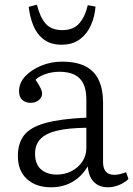

<svg xmlns="http://www.w3.org/2000/svg" viewBox="-20 -782 566 816"><path d="M197 14Q133 14 94.5 -21Q56 -56 56 -119Q56 -174 83 -208Q110 -242 174 -259.5Q238 -277 347 -282V-359Q347 -401 334 -427Q321 -453 295.5 -465Q270 -477 233 -477Q202 -477 174 -467.5Q146 -458 131 -443Q142 -427 148 -416Q154 -405 156.5 -398Q159 -391 159 -385Q159 -368 145 -356.5Q131 -345 110 -345Q88 -345 74.5 -357.5Q61 -370 61 -394Q61 -430 87.5 -458Q114 -486 155.5 -503Q197 -520 243 -520Q305 -520 343.5 -500Q382 -480 400 -441Q418 -402 418 -346V-93Q418 -66 430 -52.5Q442 -39 466 -39Q477 -39 489.5 -42Q502 -45 516 -50L526 -21Q509 -5 485.5 4.5Q462 14 439 14Q402 14 379.5 -8Q357 -30 353 -75Q335 -45 311.5 -25.5Q288 -6 259.5 4Q231 14 197 14ZM222 -40Q255 -40 283.5 -54.5Q312 -69 329.5 -94.5Q347 -120 347 -154V-239Q270 -238 222 -226.5Q174 -215 151.5 -191Q129 -167 129 -129Q129 -84 154.5 -62Q180 -40 222 -40ZM241 -592Q196 -592 166.5 -614Q137 -636 122 -672.5Q107 -709 102 -753L137 -762Q150 -709 174 -681.5Q198 -654 245 -654Q293 -654 318 -684Q343 -714 353 -760L386 -754Q383 -713 367 -676Q351 -639 320 -615.5Q289 -592 241 -592Z"/></svg>

Font: Literata 18pt Light
Style: Regular
Weight: 300
Designer: Latin by Veronika Burian and Jose Scaglione. Greek by Irene Vlachou. Cyrillic by Vera Evstafieva.
Foundry: TypeTogether
Version: Version 3.103;gftools[0.9.29]